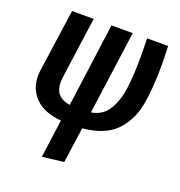

<svg xmlns="http://www.w3.org/2000/svg" viewBox="-134 -642 913 975"><g transform="rotate(20 322.5 -155.0)"><path d="M342 13 315 205 199 219 227 13Q135 5 87.5 -42Q40 -89 40 -162Q40 -179 43 -197L90 -529H207L161 -197Q159 -177 159 -170Q159 -89 242 -77L303 -529H418L356 -78Q417 -88 447.5 -137.5Q478 -187 487.5 -258Q497 -329 497 -430Q497 -488 496 -504V-529H609Q612 -457 612 -432Q612 -294 594 -204.5Q576 -115 517.5 -56.5Q459 2 342 13Z"/></g></svg>

Font: Fira Sans Extra Condensed Medium
Style: Italic
Weight: 500
Width: 3
Italic angle: -8°
Designer: Carrois Corporate & Edenspiekermann AG
Foundry: Carrois Corporate GbR & Edenspiekermann AG
Version: Version 4.203